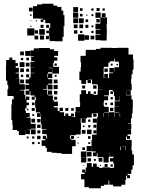

<svg xmlns="http://www.w3.org/2000/svg" viewBox="-20 -977 777 1028"><path d="M210 -877H186V-878H157V-944H178V-953H204V-957H266V-947H286V-940H309V-920H319V-896H325V-836H320V-832H321V-780H315V-756H275V-757H246V-784H244V-767H226V-785H243V-828H249V-849H248V-853H222V-871H212V-859H198V-873H210ZM372 -939H398V-913H372ZM135 -936H155V-916H135ZM497 -934H513V-918H497ZM408 -933H422V-919H408ZM469 -932H481V-920H469ZM529 -932H541V-920H529ZM371 -910H399V-882H371ZM551 -760H519V-762H491V-790H518V-793H492V-819H518V-822H491V-850H517V-882H491V-910H519V-884H553V-848H551V-823H552V-789H551ZM525 -906H545V-886H525ZM408 -903H422V-889H408ZM470 -901H480V-891H470ZM141 -900H149V-892H141ZM442 -899H448V-893H442ZM372 -879H398V-853H372ZM402 -879H428V-853H402ZM496 -857V-875H514V-857ZM438 -873H452V-859H438ZM172 -863V-869H178V-863ZM143 -864V-868H147V-864ZM375 -846H395V-826H375ZM405 -846H425V-826H405ZM197 -828V-844H213V-828ZM227 -828V-844H243V-828ZM437 -844H453V-828H437ZM480 -831H470V-841H480ZM148 -833H142V-839H148ZM126 -825H164V-787H126ZM190 -821H220V-791H190ZM184 -797H166V-815H184ZM394 -815V-797H376V-815ZM228 -799V-813H242V-799ZM421 -812V-800H409V-812ZM469 -812H481V-800H469ZM398 -793H432V-759H398ZM433 -788H457V-764H433ZM216 -787V-765H194V-787ZM185 -766H165V-786H185ZM465 -786H485V-766H465ZM688 -150H697V-92H690V-69H683V-46H663V-39H676V-23H660V-36H655V-14H651V12H630V21H586V12H565V-10H561V12H537V18H520V31H456V25H432V-17H414V-45H433V-53H420V-69H436V-56H439V-80H445V-104H471V-84H478V-101H498V-84H511V-78H528V-81H568V-78H588V-81H591V-100H587V-112H569V-130H587V-138H565V-159H564V-135H562V-107H534V-135H502V-156H498V-141H478V-161H493V-166H473V-193H472V-167H444V-195H470V-229H473V-256H497V-292H498V-320H477V-342H499V-321H500V-349H504V-371H498V-372H480V-370H497V-352H479V-369H471V-348H446V-343H412V-317H414V-285H412V-257H386V-253H358V-251H355V-234H360V-249H376V-233H361V-228H385V-194H366V-153H310V-157H284V-159H256V-164H231V-186H223V-196H203V-226H223V-232H209V-250H227V-236H232V-252H229V-259H206V-283H229V-286H203V-312H199V-350H200V-368H198V-351H178V-371H195V-375H172V-401H168V-441H172V-458H166V-443H150V-459H165V-466H143V-489H139V-470H117V-492H136V-499H116V-523H136V-530H117V-552H137V-562H144V-585H165V-587H144V-615H164V-616H143V-646H164V-650H147V-672H161V-675H142V-707H161V-718H189V-720H247V-713H270V-704H291V-678H270V-670H287V-652H269V-640H265V-619H296V-583H260V-614H240V-612H259V-590H237V-583H260V-559H238V-553H260V-529H238V-524H261V-498H235V-521H230V-499H211V-496H233V-471H237V-492H259V-470H238V-466H263V-441H268V-433H290V-409H268V-402H289V-383H299V-400H317V-382H300V-376H323V-356H330V-369H346V-356H360V-369H376V-353H363V-350H382V-377H408V-378H385V-404H408V-411H409V-430H407V-472H415V-494H441V-474H451V-488H465V-474H481V-469H499V-470H503V-496H530V-497H504V-523H500V-526H473V-551H451V-550H467V-532H449V-548H441V-528H415V-548H405V-594H412V-617H414V-644H411V-678H439V-710H494V-715H518V-721H578V-719H579V-720H608V-721H668V-685H692V-658H695V-604H690V-579H684V-555H682V-528H685V-494H659V-493H680V-469H656V-490H655V-467H684V-444H691V-398H690V-369H686V-343H681V-318H664V-316H683V-286H664V-285H682V-257H663V-249H676V-233H660V-246H655V-228H685V-194H684V-171H688ZM115 -704H141V-678H115ZM88 -701H108V-681H88ZM144 -318H145V-314H171V-288H145V-284H124V-283H140V-259H116V-275H115V-254H81V-275H72V-281H48V-309H46V-334H41V-418H44V-445H53V-462H49V-463H20V-499H24V-522H19V-545H12V-627H13V-656H30V-669H46V-656H63V-639H76V-623H64V-614H81V-588H64V-584H81V-558H64V-557H84V-529H86V-526H113V-496H87V-493H110V-469H116V-445H119V-460H137V-442H122V-428H135V-414H122V-397H115V-382H119V-372H139V-350H123V-347H144ZM121 -654V-668H135V-654ZM104 -667V-655H92V-667ZM616 -639V-647H594V-662H590V-649H568V-641H560V-619H536V-613H535V-560H564V-585H585V-589H566V-613H590V-594H592V-617H617V-639ZM85 -644H111V-618H85ZM118 -641H138V-621H118ZM284 -637V-625H272V-637ZM583 -626H573V-636H583ZM604 -635H612V-627H604ZM88 -611H108V-591H88ZM539 -610H557V-592H539ZM120 -609H136V-593H120ZM236 -582H233V-561H236ZM558 -561H538V-581H558ZM136 -563H120V-579H136ZM92 -565V-577H104V-565ZM273 -566V-576H283V-566ZM108 -531H88V-551H108ZM288 -531H268V-551H288ZM267 -522H289V-500H267ZM479 -520H497V-502H479ZM420 -503V-519H436V-503ZM538 -377V-375H562V-352H563V-376H593V-352H595V-374H618V-376H593V-406H618V-407H594V-435H622V-463H621V-438H595V-463H590V-487H585V-474H571V-488H584V-495H566V-493H563V-466H537V-462H559V-440H537V-432H535V-411H538V-405H562V-377ZM269 -490H287V-472H269ZM494 -487V-475H482V-487ZM286 -459V-443H270V-459ZM572 -457H584V-445H572ZM151 -414V-428H165V-414ZM571 -428H585V-414H571ZM553 -416H543V-426H553ZM569 -400H587V-382H569ZM166 -383H150V-399H166ZM330 -399H346V-383H330ZM361 -398H375V-384H361ZM132 -395V-387H124V-395ZM534 -352V-371H532V-352ZM623 -371H621V-352H623ZM163 -366V-356H153V-366ZM417 -342H439V-320H417ZM168 -321H148V-341H168ZM197 -322H179V-340H197ZM452 -337H464V-325H452ZM197 -292H179V-310H197ZM480 -309H496V-293H480ZM464 -295H452V-307H464ZM424 -297V-305H432V-297ZM171 -284V-258H145V-284ZM470 -259H446V-283H470ZM418 -281H438V-261H418ZM180 -263V-279H196V-263ZM496 -263H480V-279H496ZM197 -232H179V-250H197ZM451 -248H465V-234H451ZM164 -235H152V-247H164ZM133 -236H123V-246H133ZM401 -238H395V-244H401ZM164 -205H152V-217H164ZM193 -206H183V-216H193ZM463 -216V-206H453V-216ZM401 -208H395V-214H401ZM650 -193V-173H652V-194H628V-193ZM623 -191V-173H626V-191ZM435 -188V-174H421V-188ZM443 -136H413V-166H443ZM446 -163H470V-139H446ZM414 -135H442V-107H414ZM508 -131H528V-111H508ZM467 -130V-112H449V-130ZM483 -116V-126H493V-116ZM540 -83V-99H556V-83ZM572 -85V-97H584V-85ZM521 -94V-88H515V-94ZM430 -93V-89H426V-93Z"/></svg>

Font: Rubik-Storm
Style: Regular
Weight: 400
Designer: NaN (generative design), Hubert & Fischer (Rubik source font outlines)
Foundry: NaN, Hubert & Fischer
Version: Version 1.000